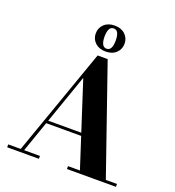

<svg xmlns="http://www.w3.org/2000/svg" viewBox="-170 -1120 1142 1253"><g transform="rotate(20 400.5 -493.5)"><path d="M311.8 -896.5Q311.8 -934.8 338.9 -960.7Q366 -986.6 411.6 -986.6Q457.5 -986.6 484.6 -960.7Q511.7 -934.8 511.7 -896.5Q511.7 -858.2 484.6 -832.4Q457.5 -806.6 411.6 -806.6Q366 -806.6 338.9 -832.4Q311.8 -858.2 311.8 -896.5ZM372.8 -896.5Q372.8 -863.3 382.2 -844.7Q391.6 -826.2 411.6 -826.2Q431.9 -826.2 441.2 -844.7Q450.4 -863.3 450.4 -896.5Q450.4 -929.9 441.2 -948.4Q431.9 -966.8 411.6 -966.8Q391.6 -966.8 382.2 -948.4Q372.8 -929.9 372.8 -896.5ZM22.9 -20H109.6L372.6 -764.9H442.4L700.7 -20H778.1V0H438V-20H520.8L451.2 -234.9H208.3L133.3 -20H243.2V0H22.9ZM334.5 -595.5 215.3 -254.6H444.8Z"/></g></svg>

Font: Bodoni* 11
Style: Bold
Weight: 700
Version: Version 2.000; ttfautohint (v1.8.1)